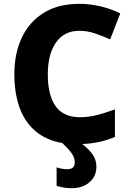

<svg xmlns="http://www.w3.org/2000/svg" viewBox="-20 -744 683 1004"><path d="M371 105Q371 80 354 56.5Q337 33 306 4Q220 -11 164 -59.5Q108 -108 81.5 -183.5Q55 -259 55 -356Q55 -464 94 -547Q133 -630 209 -677Q285 -724 395 -724Q447 -724 502.5 -711.5Q558 -699 609 -674L556 -538Q516 -556 476 -569.5Q436 -583 394 -583Q316 -583 273 -522Q230 -461 230 -355Q230 -246 271 -188.5Q312 -131 399 -131Q444 -131 488 -142.5Q532 -154 581 -172V-28Q501 6 410 9Q445 36 464.5 64Q484 92 484 128Q484 178 448 209Q412 240 356 240Q330 240 311 236.5Q292 233 276 228V131Q286 135 302 138Q318 141 333 141Q350 141 360.5 132.5Q371 124 371 105Z"/></svg>

Font: Noto Sans ExtraBold
Style: Regular
Weight: 800
Designer: Monotype Design Team
Foundry: Monotype Imaging Inc.
Version: Version 2.007